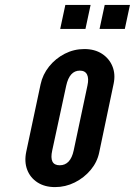

<svg xmlns="http://www.w3.org/2000/svg" viewBox="-20 -755 550 783"><path d="M204.5 8Q247 8 285 -11Q323 -30 349.8 -62Q376.5 -94 384.5 -133L443.5 -414Q451.5 -452.5 438.5 -484.5Q425.5 -516.5 395.8 -535.8Q366 -555 324 -555Q281.5 -555 244 -535.8Q206.5 -516.5 180.2 -483.8Q154 -451 145.5 -411L87 -136Q78.5 -95 91 -62.5Q103.5 -30 133 -11Q162.5 8 204.5 8ZM223.5 -81Q179.5 -81 193 -141.5L250 -405.5Q263.5 -467 305.5 -467Q327 -467 335 -451Q343 -435 336.5 -405.5L280.5 -141.5Q267.5 -81 223.5 -81ZM386 -637H489L510 -735H407ZM225.5 -637H328.5L349.5 -735H246.5Z"/></svg>

Font: League Gothic SemiExpanded Italic
Style: Regular
Weight: 400
Width: 6
Designer: The League of Moveable Type
Version: Version 1.600; ttfautohint (v1.8.3)